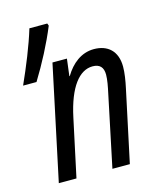

<svg xmlns="http://www.w3.org/2000/svg" viewBox="-108 -793 731 872"><g transform="rotate(-15 257.5 -357.0)"><path d="M18 -470H81C126 -543 170 -627 201 -703L197 -714H113C90 -638 54 -550 18 -470ZM60 0H143L201 -271C230 -408 283 -473 345 -473C379 -473 395 -455 395 -421C395 -397 389 -366 382 -334L312 0H394L466 -338C473 -370 479 -407 479 -436C479 -510 435 -547 371 -547C311 -547 265 -509 234 -457H232L242 -537H174Z"/></g></svg>

Font: Noto Sans Condensed
Style: Italic
Weight: 400
Width: 3
Italic angle: -12°
Designer: Monotype Design Team
Foundry: Monotype Imaging Inc.
Version: Version 2.013